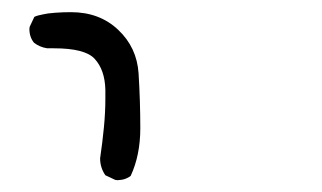

<svg xmlns="http://www.w3.org/2000/svg" viewBox="-20 -393 540 322"><path d="M173.3 -91.3Q175.3 -90.8 177.2 -90.8Q179.2 -90.8 182.1 -91.3Q188 -91.8 193.4 -94.5Q198.7 -97.2 199.2 -98.1Q215.3 -132.8 215.3 -178Q215.3 -223.1 212.4 -270Q209.5 -313.5 178.2 -343Q147 -372.6 99.1 -372.6Q85.4 -372.6 72.3 -371.6Q59.1 -370.6 53.2 -369.1Q42.5 -367.2 37.6 -364.7L29.8 -348.1Q29.3 -346.2 29.3 -344.7Q29.3 -330.6 37.1 -321.3Q46.4 -314 59.1 -312Q64.9 -312 70.3 -312Q122.6 -312 138.7 -294.4Q155.8 -275.9 156.7 -242.7Q156.7 -234.9 156.7 -227.1Q156.7 -204.6 154.3 -179.7Q151.9 -154.8 147.9 -127.4Q147.9 -111.8 156.7 -99.1Z"/></svg>

Font: NaikaiFont
Style: Light
Weight: 300
Version: Version 1.89